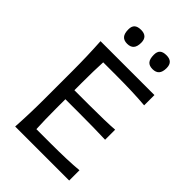

<svg xmlns="http://www.w3.org/2000/svg" viewBox="-270 -1032 1134 1134"><g transform="rotate(45 297.0 -465.0)"><path d="M153.8 -878.9Q153.8 -905.3 167.5 -917.5Q181.2 -929.7 209.5 -929.7Q263.7 -929.7 263.7 -876.5Q263.7 -843.8 250 -828.4Q236.3 -813 208.5 -813Q180.7 -813 167.2 -828.9Q153.8 -844.7 153.8 -878.9ZM366.2 -878.9Q366.2 -905.3 379.6 -917.5Q393.1 -929.7 421.4 -929.7Q475.6 -929.7 475.6 -876.5Q475.6 -843.8 461.9 -828.4Q448.2 -813 420.4 -813Q392.6 -813 379.4 -828.6Q366.2 -844.2 366.2 -878.9ZM186.5 -77.6H302.7Q451.2 -77.6 538.1 -85.9V0H86.9Q94.2 -118.7 94.2 -235.4V-475.1Q94.2 -592.8 86.9 -712.9H537.1V-627Q436.5 -635.7 294.4 -635.7H186.5Q182.6 -561.5 182.6 -461.9V-398.9H301.3Q448.2 -398.9 517.6 -404.3V-320.3Q425.3 -323.7 300.8 -323.7H182.6V-249Q182.6 -151.4 186.5 -77.6Z"/></g></svg>

Font: Commissioner Flair
Style: Regular
Weight: 400
Designer: Kostas Bartsokas
Foundry: Kostas Bartsokas
Version: Version 1.000